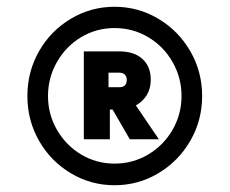

<svg xmlns="http://www.w3.org/2000/svg" viewBox="-20 -720 679 568"><path d="M61 -436Q61 -508 95.5 -568.5Q130 -629 189.5 -664.5Q249 -700 319 -700Q389 -700 448.5 -664.5Q508 -629 543 -568.5Q578 -508 578 -436Q578 -364 543 -303.5Q508 -243 448.5 -207.5Q389 -172 319 -172Q249 -172 189.5 -207.5Q130 -243 95.5 -303.5Q61 -364 61 -436ZM517 -436Q517 -490 490.5 -536.5Q464 -583 418.5 -610Q373 -637 319 -637Q265 -637 220 -610Q175 -583 148.5 -536.5Q122 -490 122 -436Q122 -382 148.5 -336Q175 -290 220 -263Q265 -236 319 -236Q373 -236 418.5 -263Q464 -290 490.5 -336Q517 -382 517 -436ZM228 -568H333Q377 -568 401.5 -545.5Q426 -523 426 -484Q426 -434 382 -408L450 -308H364L313 -396H305V-308H228ZM333 -462Q355 -462 355 -484Q355 -494 349 -499.5Q343 -505 333 -505H301V-462Z"/></svg>

Font: Decalotype Black Italic
Style: Regular
Weight: 900
Italic angle: -12°
Designer: Alfredo Marco Pradil
Foundry: Alfredo Marco Pradil
Version: Version 1.0